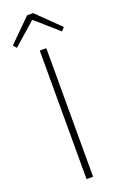

<svg xmlns="http://www.w3.org/2000/svg" viewBox="-190 -972 638 1019"><g transform="rotate(-20 129.0 -462.5)"><path d="M110 0H147V-726H110ZM1 -781 126 -891H131L256 -781L273 -800L145 -925H111L-15 -800Z"/></g></svg>

Font: Harano Aji Gothic ExtraLight
Style: Regular
Weight: 250
Foundry: Masamichi Hosoda
Version: HaranoAjiGothic-ExtraLight version 20230610;ttx 4.39.4